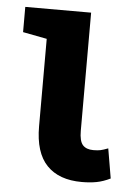

<svg xmlns="http://www.w3.org/2000/svg" viewBox="-45 -563 429 610"><g transform="rotate(5 170.0 -258.5)"><path d="M238.3 10.3Q165.5 10.3 126.7 -30Q87.9 -70.3 87.9 -154.3V-433.1L11.2 -447.8V-528.3H221.2V-151.4Q221.2 -118.7 232.4 -106.2Q243.7 -93.8 266.1 -93.8Q279.8 -93.8 288.8 -95.7Q297.9 -97.7 313 -103.5L329.1 -8.8Q306.2 2.4 285.4 6.3Q264.6 10.3 238.3 10.3Z"/></g></svg>

Font: Roboto Slab SemiBold
Style: Regular
Weight: 600
Designer: Google
Version: Version 2.001; ttfautohint (v1.8.3)